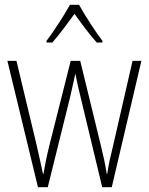

<svg xmlns="http://www.w3.org/2000/svg" viewBox="-20 -850 623 804"><path d="M311 -830H273C249 -786 203 -716 175 -679V-672H199C228 -704 265 -755 292 -792C320 -753 355 -705 385 -672H409V-679C386 -708 336 -784 311 -830ZM318 -441 408 -66H448L572 -595H535L452 -233C441 -189 436 -167 429 -122H427C421 -161 412 -202 402 -242L316 -595H276L188 -246C176 -199 167 -152 162 -122H160C152 -159 144 -197 133 -244L49 -595H11L139 -66H180L273 -441C281 -474 288 -508 295 -540H296C302 -508 309 -476 318 -441Z"/></svg>

Font: Noto Sans Malayalam UI Condensed ExtraLight
Style: Regular
Weight: 200
Width: 3
Designer: Jelle Bosma - Monotype Design Team
Foundry: Monotype Imaging Inc.
Version: Version 2.104